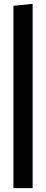

<svg xmlns="http://www.w3.org/2000/svg" viewBox="-20 -780 240 1000"><path d="M150 -760V200H50V-750Z"/></svg>

Font: B612
Style: Regular
Weight: 400
Designer: Nicolas Chauveau, Thomas Paillot, Jonathan Favre-Lamarine, Jean-Luc Vinot
Foundry: AIRBUS
Version: Version 1.008